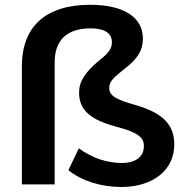

<svg xmlns="http://www.w3.org/2000/svg" viewBox="-20 -749 749 780"><path d="M471.7 10.7C602.1 10.7 688 -58.6 688 -161.6C688 -243.2 640.6 -290.5 530.3 -322.3C449.2 -345.2 423.8 -360.8 423.8 -391.6C423.8 -417.5 440.4 -433.1 483.9 -467.8C538.1 -508.3 560.5 -544.4 560.5 -592.3C560.5 -679.2 482.4 -729.5 346.7 -729.5C166.5 -729.5 68.8 -642.6 68.8 -478.5V0H202.1V-495.6C202.1 -585.9 251.5 -633.8 348.6 -633.8C405.8 -633.8 434.6 -613.3 434.6 -577.6C434.6 -550.8 420.4 -532.2 383.3 -503.9C325.2 -454.1 301.3 -419.4 301.3 -373C301.3 -303.2 344.2 -262.7 455.6 -233.4C542.5 -210.4 564.5 -189.9 564.5 -155.8C564.5 -112.3 531.7 -86.9 474.6 -86.9C418.9 -86.9 356 -105 300.3 -146.5L257.8 -57.6C312 -13.7 392.6 10.7 471.7 10.7Z"/></svg>

Font: Winston SemiBold
Style: Regular
Weight: 600
Designer: Vernon Adams, Kim Jin-seong, David Berlow, Cristiano Sobral
Foundry: The Winston Project Authors
Version: Version 3.004